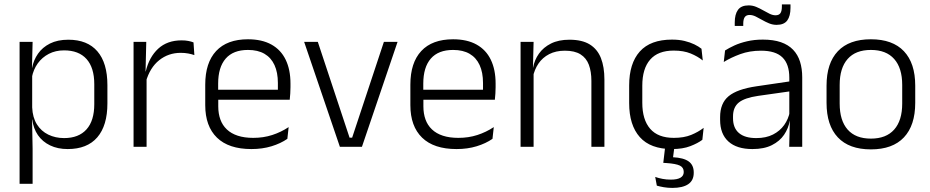

<svg xmlns="http://www.w3.org/2000/svg" viewBox="-20 -682 4322 892"><path d="M294.5 10.5Q248 10.5 212.8 -6.5Q177.5 -23.5 156.2 -54.2Q135 -85 130 -126.5H110L129.5 -183Q131.5 -136 151.5 -104.2Q171.5 -72.5 204.5 -56.5Q237.5 -40.5 278 -40.5Q345.5 -40.5 381.8 -80.8Q418 -121 418 -198V-291Q418 -367.5 382 -407.8Q346 -448 277.5 -448Q238 -448 206.8 -431.8Q175.5 -415.5 155.2 -387.2Q135 -359 128 -322L111.5 -366.5H129Q136 -403 156.5 -432.5Q177 -462 212.2 -479.8Q247.5 -497.5 297.5 -497.5Q386 -497.5 432.5 -443.5Q479 -389.5 479 -286.5V-202Q479 -98.5 432 -44Q385 10.5 294.5 10.5ZM71 172V-487.5H131.5L128.5 -366L129.5 -346V-139.5L129 -125.5L131.5 9V172Z M657.5 -301.5 642 -348 657 -350Q673 -417 715 -455.8Q757 -494.5 823.5 -494.5Q841 -494.5 855 -491.8Q869 -489 879 -485L883 -426Q870.5 -430.5 854.5 -433.5Q838.5 -436.5 819.5 -436.5Q762.5 -436.5 719.5 -402.2Q676.5 -368 657.5 -301.5ZM600.5 0V-487.5H659.5L656 -341L661 -336V0Z M1148 10.5Q1042.5 10.5 988 -42.5Q933.5 -95.5 933.5 -193.5V-288.5Q933.5 -390.5 984.2 -445Q1035 -499.5 1132 -499.5Q1197 -499.5 1241 -475Q1285 -450.5 1307.2 -404.5Q1329.5 -358.5 1329.5 -294V-276.5Q1329.5 -262 1328.5 -247.5Q1327.5 -233 1326 -218.5H1270Q1271 -240.5 1271 -260.2Q1271 -280 1271 -296.5Q1271 -345.5 1255.2 -379.8Q1239.5 -414 1208.8 -432Q1178 -450 1132 -450Q1063.5 -450 1028.5 -409.8Q993.5 -369.5 993.5 -293.5V-246L994 -238V-187.5Q994 -154 1003.8 -127Q1013.5 -100 1033.8 -80.8Q1054 -61.5 1084.8 -51.5Q1115.5 -41.5 1156.5 -41.5Q1204 -41.5 1244.8 -54.8Q1285.5 -68 1321 -91.5L1315 -37Q1284 -15.5 1241.5 -2.5Q1199 10.5 1148 10.5ZM965 -218.5V-265H1312.5V-218.5Z M1616 -42.5 1763.5 -487.5H1827L1661.5 0H1559L1393 -487.5H1456.5L1604 -42.5Z M2101 10.5Q1995.5 10.5 1941 -42.5Q1886.5 -95.5 1886.5 -193.5V-288.5Q1886.5 -390.5 1937.2 -445Q1988 -499.5 2085 -499.5Q2150 -499.5 2194 -475Q2238 -450.5 2260.2 -404.5Q2282.5 -358.5 2282.5 -294V-276.5Q2282.5 -262 2281.5 -247.5Q2280.5 -233 2279 -218.5H2223Q2224 -240.5 2224 -260.2Q2224 -280 2224 -296.5Q2224 -345.5 2208.2 -379.8Q2192.5 -414 2161.8 -432Q2131 -450 2085 -450Q2016.5 -450 1981.5 -409.8Q1946.5 -369.5 1946.5 -293.5V-246L1947 -238V-187.5Q1947 -154 1956.8 -127Q1966.5 -100 1986.8 -80.8Q2007 -61.5 2037.8 -51.5Q2068.5 -41.5 2109.5 -41.5Q2157 -41.5 2197.8 -54.8Q2238.5 -68 2274 -91.5L2268 -37Q2237 -15.5 2194.5 -2.5Q2152 10.5 2101 10.5ZM1918 -218.5V-265H2265.5V-218.5Z M2727.5 0V-306Q2727.5 -349.5 2715.8 -381Q2704 -412.5 2677 -429.5Q2650 -446.5 2604.5 -446.5Q2562.5 -446.5 2531.5 -430.5Q2500.5 -414.5 2481.5 -386.5Q2462.5 -358.5 2455.5 -322.5L2443 -367.5H2456.5Q2463 -403.5 2483.8 -432.8Q2504.5 -462 2539.8 -479.8Q2575 -497.5 2625.5 -497.5Q2684.5 -497.5 2720 -475.5Q2755.5 -453.5 2771.8 -412.2Q2788 -371 2788 -312V0ZM2398.5 0V-487.5H2459L2456 -367L2459 -364V0Z M3102 10.5Q3002 10.5 2952.5 -45Q2903 -100.5 2903 -203V-285Q2903 -387.5 2952.5 -442.8Q3002 -498 3102 -498Q3134.5 -498 3160.2 -491.8Q3186 -485.5 3206 -475.8Q3226 -466 3239 -455.5L3245 -401Q3221.5 -420 3188.8 -433.5Q3156 -447 3110 -447Q3037 -447 3000.5 -405Q2964 -363 2964 -284V-204.5Q2964 -126 3000.5 -83.8Q3037 -41.5 3110.5 -41.5Q3157.5 -41.5 3191 -55.2Q3224.5 -69 3249 -88L3243 -32.5Q3222 -16.5 3187 -3Q3152 10.5 3102 10.5ZM3114 -6 3104.5 67 3077.5 48Q3083.5 48 3091.5 48Q3099.5 48 3106.5 48.5Q3156 51 3179.5 68Q3203 85 3203 119V121Q3203 156.5 3177.2 173.8Q3151.5 191 3103.5 191Q3083 191 3064 187.8Q3045 184.5 3031.5 180.5L3024 140Q3039.5 145.5 3057.8 149Q3076 152.5 3096.5 152.5Q3126.5 152.5 3141.5 143.5Q3156.5 134.5 3156.5 117.5V116.5Q3156.5 96 3138.2 87.2Q3120 78.5 3076.5 75.5Q3071.5 75 3067.8 75Q3064 75 3061.5 74.5L3071 -6Z M3646.5 0 3649.5 -121.5 3647 -131V-288.5V-321Q3647 -384 3615.2 -415.2Q3583.5 -446.5 3515.5 -446.5Q3462.5 -446.5 3419 -430.5Q3375.5 -414.5 3342.5 -394L3348.5 -447.5Q3366.5 -459 3392 -470.8Q3417.5 -482.5 3450.8 -490.2Q3484 -498 3524 -498Q3573 -498 3607.8 -486Q3642.5 -474 3664.5 -451Q3686.5 -428 3696.8 -395.5Q3707 -363 3707 -322.5V0ZM3475.5 10.5Q3403 10.5 3364.2 -24.5Q3325.5 -59.5 3325.5 -125V-138Q3325.5 -202.5 3365.2 -235.2Q3405 -268 3494 -281L3657 -305L3660 -259L3501.5 -236.5Q3439.5 -227.5 3412.5 -205.8Q3385.5 -184 3385.5 -141.5V-132.5Q3385.5 -87.5 3413 -64Q3440.5 -40.5 3493.5 -40.5Q3539 -40.5 3571.2 -57Q3603.5 -73.5 3623.2 -101.2Q3643 -129 3649.5 -163.5L3661.5 -120.5H3649Q3643 -86 3622.8 -56Q3602.5 -26 3566.2 -7.8Q3530 10.5 3475.5 10.5ZM3588 -566.5Q3570 -566.5 3553 -573.5Q3536 -580.5 3520.5 -589.5Q3505 -598.5 3490.5 -605.5Q3476 -612.5 3462.5 -612.5Q3447 -612.5 3440 -602.5Q3433 -592.5 3433 -571.5V-561.5H3393.5V-577.5Q3393.5 -615.5 3408.5 -636.2Q3423.5 -657 3458 -657Q3476.5 -657 3493.2 -650Q3510 -643 3525.5 -634Q3541 -625 3555.5 -618Q3570 -611 3583 -611Q3599 -611 3605.8 -621Q3612.5 -631 3612.5 -651.5V-661.5H3652.5V-645.5Q3652.5 -607.5 3637.5 -587Q3622.5 -566.5 3588 -566.5Z M4026 12Q3925 12 3872.5 -43.8Q3820 -99.5 3820 -204.5V-284Q3820 -388.5 3872.5 -444Q3925 -499.5 4026 -499.5Q4127 -499.5 4179.5 -444Q4232 -388.5 4232 -284V-204.5Q4232 -99.5 4179.5 -43.8Q4127 12 4026 12ZM4026 -38Q4097 -38 4134.2 -80Q4171.5 -122 4171.5 -201V-287.5Q4171.5 -366 4134.2 -408Q4097 -450 4026 -450Q3955 -450 3918 -408Q3881 -366 3881 -287.5V-201Q3881 -122 3918 -80Q3955 -38 4026 -38Z"/></svg>

Font: Anek Tamil Light
Style: Regular
Weight: 300
Designer: Aadarsh Rajan (Tamil), Yesha Goshar (Latin)
Foundry: Ek Type
Version: Version 1.003